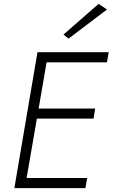

<svg xmlns="http://www.w3.org/2000/svg" viewBox="-20 -969 580 989"><path d="M170 -358H462L470 -410H179L220 -648H531L540 -700H229H202H173L54 0H82H108H420L429 -52H117ZM531 -920 488 -949 307 -791 333 -770Z"/></svg>

Font: Jost* 300 Light Italic
Style: Italic
Weight: 300
Italic angle: -10°
Version: Version 3.200; ttfautohint (v0.97) -l 8 -r 50 -G 200 -x 14 -